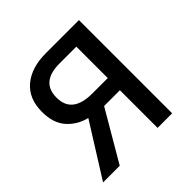

<svg xmlns="http://www.w3.org/2000/svg" viewBox="-147 -660 782 782"><g transform="rotate(-45 244.5 -268.5)"><path d="M233 -468H330V-287H241Q126 -287 126 -378Q126 -468 233 -468ZM239 -217H330V0H414V-537H224Q140 -537 91.5 -496Q43 -455 43 -379Q43 -314 76 -277Q109 -240 159 -228L16 0H112Z"/></g></svg>

Font: Noto Sans UI SemiCondensed
Style: Regular
Weight: 400
Width: 4
Designer: Monotype Design Team
Foundry: Monotype Imaging Inc.
Version: 1.001